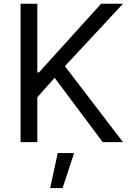

<svg xmlns="http://www.w3.org/2000/svg" viewBox="-20 -747 692 1009"><path d="M88.1 0V-727.3H176.1V-366.5H184.7L511.4 -727.3H626.4L321 -399.1L626.4 0H519.9L267 -338.1L176.1 -235.8V0ZM243.6 241.5 283.4 57.5H369.3L308.9 241.5Z"/></svg>

Font: TID UI
Style: Regular
Weight: 400
Designer: The TID Project Authors
Foundry: Bakken & Bæck
Version: Version 1.001;hotconv 1.0.109;makeotfexe 2.5.65596